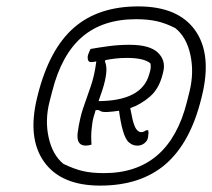

<svg xmlns="http://www.w3.org/2000/svg" viewBox="-20 -780 663 600"><path d="M412 -760Q537 -760 590 -685Q643 -610 611 -480L609 -472Q575 -334 497.5 -267Q420 -200 293 -200Q171 -200 118 -274Q65 -348 96 -475L98 -483Q134 -626 210.5 -693Q287 -760 412 -760ZM405 -720Q301 -720 236.5 -664.5Q172 -609 143 -494L135 -463Q120 -405 132 -350.5Q144 -296 178 -268Q211 -252 238.5 -245.5Q266 -239 305 -239Q508 -239 564 -461L572 -493Q587 -553 575 -608.5Q563 -664 528 -692Q499 -707 471 -713.5Q443 -720 405 -720ZM385 -640Q448 -640 473.5 -615.5Q499 -591 490 -555L488 -547Q477 -503 449 -478.5Q421 -454 387 -442Q391 -423 394 -408Q400 -383 407 -375Q414 -367 421 -367Q427 -367 431 -369.5Q435 -372 437 -373H443Q445 -367 443 -354Q442 -341 432 -333Q422 -325 411 -325H408Q395 -325 383.5 -334.5Q372 -344 364 -372Q360 -386 357 -402Q354 -418 352 -434Q334 -431 315 -430H309Q301 -430 297 -431.5Q293 -433 288 -436H279Q275 -424 272 -412.5Q269 -401 268 -391Q265 -369 265 -355Q265 -341 266 -328Q256 -325 248 -325Q217 -325 223 -367Q229 -410 240 -442.5Q251 -475 263 -508.5Q275 -542 281 -588Q270 -586 264 -586Q257 -586 255 -593Q253 -600 255 -608Q257 -614 259 -618.5Q261 -623 263 -627Q291 -632 321.5 -636Q352 -640 385 -640ZM308 -528Q305 -514 299.5 -497.5Q294 -481 288 -464Q423 -465 446 -547L448 -554Q453 -570 450 -582Q430 -599 377 -599Q357 -599 340 -597Q323 -595 309 -592L308 -588Q312 -578 312.5 -564.5Q313 -551 308 -528Z"/></svg>

Font: Recursive Mn Csl St Lt
Style: Italic
Weight: 300
Italic angle: -15°
Monospace: yes
Version: Version 1.079;hotconv 1.0.112;makeotfexe 2.5.65598; ttfautoh